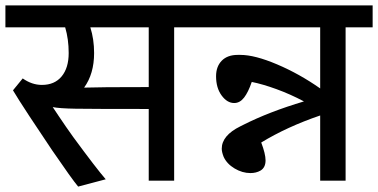

<svg xmlns="http://www.w3.org/2000/svg" viewBox="-30 -668 1398 710"><path d="M714 -567H614V0H520V-265Q310 -265 249.5 -266Q189 -267 165 -272L187 -239Q213 -200 241 -161Q327 -44 361 -5L259 22Q237 -4 163 -112Q125 -168 80 -236.5Q35 -305 18 -334L54 -378Q88 -354 125 -354Q172 -354 198 -385.5Q224 -417 224 -472Q224 -523 211 -567H-10V-648H714ZM520 -346V-567H304Q318 -523 318 -472Q318 -395 281 -344Q332 -346 520 -346Z M1348 -567H1248V0H1154V-241Q1031 -199 936 -141Q952 -99 952 -75Q952 -48 933 -37Q917 -28 896 -28Q866 -28 837.5 -45Q809 -62 797 -88Q790 -106 790 -118Q790 -167 859 -201L869 -206Q966 -255 1094 -293Q1043 -320 992 -338.5Q941 -357 901 -365Q888 -327 872.5 -307Q857 -287 836 -287Q810 -287 789.5 -315Q769 -343 769 -386Q769 -422 790 -443.5Q811 -465 849 -465H859Q912 -465 994.5 -430Q1077 -395 1154 -341V-567H694V-648H1348Z"/></svg>

Font: Madhuban
Style: Regular
Weight: 400
Designer: jaikishan Patel
Foundry: MagicType
Version: Version 1.000